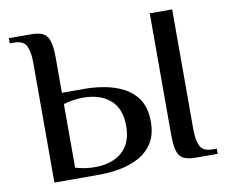

<svg xmlns="http://www.w3.org/2000/svg" viewBox="-74 -752 996 844"><g transform="rotate(-10 424.0 -330.0)"><path d="M103 0V-537Q103 -582 90.5 -609.5Q78 -637 33 -637H16V-660H114Q149 -660 168.5 -650Q188 -640 196 -613.5Q204 -587 204 -537V-383H306Q348 -383 393.5 -375Q439 -367 478.5 -346.5Q518 -326 542.5 -288.5Q567 -251 567 -191Q567 -132 542.5 -94.5Q518 -57 478.5 -36.5Q439 -16 393.5 -8Q348 0 306 0ZM735 0Q700 0 680 -10Q660 -20 652.5 -46Q645 -72 645 -123V-660H745V-123Q745 -78 757.5 -50.5Q770 -23 815 -23H832V0ZM291 -36Q367 -36 412 -75Q457 -114 457 -191Q457 -269 412 -307.5Q367 -346 291 -346Q250 -346 204 -333V-49Q246 -36 291 -36Z"/></g></svg>

Font: El Messiri Medium
Style: Regular
Weight: 500
Designer: Mohamed Gaber
Foundry: Kief Type Foundry
Version: Version 2.020; ttfautohint (v1.8.3)